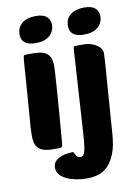

<svg xmlns="http://www.w3.org/2000/svg" viewBox="-101 -819 770 1079"><g transform="rotate(-10 283.5 -279.5)"><path d="M144 0Q113 0 93.5 -6.5Q74 -13 62.5 -25Q51 -37 46.5 -54.5Q42 -72 42 -95Q42 -110 43.5 -137.5Q45 -165 49 -213.5Q53 -262 58.5 -336.5Q64 -411 72 -521Q74 -543 76.5 -546.5Q79 -550 93 -550H132Q163 -550 182.5 -544Q202 -538 213.5 -526Q225 -514 229.5 -497Q234 -480 234 -459Q234 -444 232 -414Q230 -384 226.5 -332.5Q223 -281 217 -204.5Q211 -128 202 -20Q201 -8 197 -4Q193 0 180 0ZM73 -668Q73 -708 102 -731Q131 -754 180 -754Q223 -754 242.5 -736.5Q262 -719 262 -690Q262 -653 234.5 -628.5Q207 -604 154 -604Q73 -604 73 -668ZM359 -535Q359 -544 363 -548Q365 -550 381 -550H417Q442 -550 461.5 -543.5Q481 -537 494.5 -527.5Q508 -518 515 -506Q522 -494 522 -482Q522 -476 520.5 -449.5Q519 -423 516 -383.5Q513 -344 509.5 -296.5Q506 -249 502.5 -200.5Q499 -152 495.5 -107Q492 -62 490 -29Q485 42 467.5 85.5Q450 129 425 153.5Q400 178 369 186.5Q338 195 305 195Q276 195 246.5 189.5Q217 184 193 173Q169 162 154 145Q139 128 139 105Q139 81 153.5 67Q168 53 187.5 46Q207 39 225.5 37Q244 35 253 35Q256 35 258.5 40.5Q261 46 264.5 52.5Q268 59 274 64.5Q280 70 291 70Q303 70 309.5 60.5Q316 51 320 29Q324 7 327 -29.5Q330 -66 333 -121ZM349 -668Q349 -708 378 -731Q407 -754 456 -754Q499 -754 518.5 -736.5Q538 -719 538 -690Q538 -653 510.5 -628.5Q483 -604 430 -604Q349 -604 349 -668Z"/></g></svg>

Font: Poetsen One
Style: Regular
Weight: 400
Designer: Pablo Impallari, Rodrigo Fuenzalida
Foundry: Pablo Impallari, Rodrigo Fuenzalida
Version: Version 1.001; ttfautohint (v0.93) -l 8 -r 50 -G 200 -x 14 -